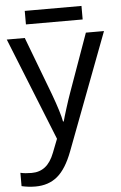

<svg xmlns="http://www.w3.org/2000/svg" viewBox="-61 -719 631 1001"><g transform="rotate(-5 255.0 -218.5)"><path d="M1 -536.1H95.2L210.9 -231Q247.6 -131.3 255.9 -85H259.8Q264.2 -103 279.8 -152.6Q295.4 -202.1 306.2 -231.9L415 -536.1H509.8L278.8 74.2Q245.1 163.1 198.7 201.7Q152.3 240.2 84 240.2Q47.4 240.2 11.2 231.9V162.1Q35.6 168 69.8 168Q111.8 168 141.1 144.8Q170.4 121.6 189 73.2L216.8 2ZM107.4 -676.8H404.3V-606H107.4Z"/></g></svg>

Font: Noto Sans Southeast Asian
Style: Regular
Weight: 400
Designer: Monotype Design Team
Foundry: Monotype Imaging Inc.
Version: Version 1.06 uh; ttfautohint (v1.4.1)